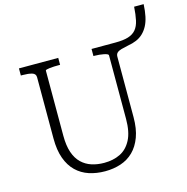

<svg xmlns="http://www.w3.org/2000/svg" viewBox="-127 -1009 1117 1147"><g transform="rotate(-15 431.5 -435.5)"><path d="M135 -252V-631Q135 -653 112.5 -659.5Q90 -666 55 -666H44V-710H287V-667H278Q265 -667 250 -666.5Q235 -666 223 -664.5Q211 -663 203.5 -661Q196 -659 196 -656V-253Q196 -191 210.5 -149Q225 -107 251.5 -81.5Q278 -56 313.5 -44.5Q349 -33 391 -33Q447 -33 490 -54Q533 -75 558.5 -123.5Q584 -172 584 -253V-646Q584 -651 576.5 -654.5Q569 -658 556.5 -660.5Q544 -663 529.5 -664.5Q515 -666 501 -666H493V-710H641Q690 -710 720.5 -719.5Q751 -729 768.5 -750Q786 -771 793.5 -805.5Q801 -840 804 -888H863Q861 -846 854 -813Q847 -780 834 -756Q821 -732 803 -715Q785 -698 761.5 -688Q738 -678 708 -673Q683 -668 665.5 -663Q648 -658 639 -649.5Q630 -641 630 -625V-252Q630 -180 611 -129Q592 -78 559 -45.5Q526 -13 481 2Q436 17 384 17Q330 17 284.5 2Q239 -13 205.5 -45.5Q172 -78 153.5 -129Q135 -180 135 -252Z"/></g></svg>

Font: Roboto Serif SemiCondensed ExtraLight
Style: Regular
Weight: 250
Width: 4
Designer: Greg Gazdowicz
Foundry: Commercial Type
Version: Version 1.007